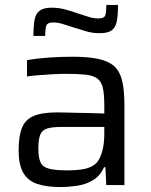

<svg xmlns="http://www.w3.org/2000/svg" viewBox="-20 -747 609 775"><path d="M222.9 8Q167 8 129.5 -4.9Q92 -17.8 73.6 -50.1Q55.2 -82.4 55.2 -140.2Q55.2 -197.8 68.8 -231.2Q82.3 -264.6 116.1 -279Q149.9 -293.3 210.6 -293.3Q221.5 -293.3 242.9 -292.8Q264.4 -292.3 292.3 -291.6Q320.2 -290.9 348.5 -290.4Q376.9 -289.9 401 -288.9V-320.7Q401 -365.9 395.3 -391.6Q389.6 -417.3 373 -429.8Q356.4 -442.2 325.5 -445.6Q294.5 -449 244.5 -449Q222.6 -449 192.7 -447.3Q162.7 -445.6 134.5 -443.4Q106.3 -441.1 89 -438.2V-504.4Q126.7 -511 174.6 -514.5Q222.5 -518 273.2 -518Q327.1 -518 364.3 -511.6Q401.5 -505.3 425.1 -491.4Q448.7 -477.5 460.7 -454.3Q472.7 -431.2 477.4 -398.2Q482.2 -365.1 482.2 -320.8V0H409L405.5 -72.1H399.9Q384.2 -36.6 354.6 -19.2Q325 -1.9 290.1 3Q255.1 8 222.9 8ZM253.4 -59.3Q281.9 -59.3 307 -62.6Q332.1 -65.8 351.3 -75.8Q370.5 -85.9 380.8 -105.7Q391.5 -127 396.2 -151.7Q401 -176.3 401 -208.9V-234.7H231.4Q192.3 -234.7 171.3 -228.6Q150.3 -222.5 142.6 -203.7Q134.8 -184.8 134.8 -146.7Q134.8 -110.5 143.8 -91.5Q152.8 -72.4 178.6 -65.9Q204.3 -59.3 253.4 -59.3ZM114.9 -602Q114.9 -641.3 119.4 -666.4Q123.9 -691.5 139.8 -703.7Q155.8 -716 188.8 -716Q216.8 -716 244.1 -708.6Q271.4 -701.2 297.7 -691.8Q318.7 -684.9 338.3 -678.7Q357.8 -672.6 378 -672.6Q400 -672.6 404.6 -684.4Q409.2 -696.3 409.2 -727H456.3Q456.3 -688.2 451.8 -662.8Q447.3 -637.5 431.7 -625.2Q416 -613 382.9 -613Q352.9 -613 327.2 -620.9Q301.4 -628.8 274 -637.2Q253.1 -644.1 233 -650.2Q212.8 -656.4 193.7 -656.4Q172.3 -656.4 167.4 -644.5Q162.5 -632.7 162.5 -602Z"/></svg>

Font: Saira Thin
Style: Regular
Weight: 100
Designer: Hector Gatti with collaboration of the Omnibus-Type team
Foundry: Omnibus-Type
Version: Version 1.101